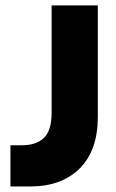

<svg xmlns="http://www.w3.org/2000/svg" viewBox="-20 -670 418 690"><path d="M17.5 -148H58.5Q111 -148 138.2 -174.8Q165.5 -201.5 165.5 -264.5V-650.5H331.5V-250Q331.5 -129 266.2 -64.5Q201 0 90 0H17.5Z"/></svg>

Font: Overused Grotesk ExtraBold
Style: Regular
Weight: 800
Version: Version 0.004